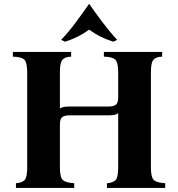

<svg xmlns="http://www.w3.org/2000/svg" viewBox="-20 -919 871 939"><path d="M58 0V-23Q87 -25 100 -38Q113 -51 113 -100V-565Q113 -614 98.5 -627.5Q84 -641 43 -642V-665H328V-642Q299 -641 286 -627.5Q273 -614 273 -565V-388Q281 -394 292.5 -396Q304 -398 320 -398H509Q536 -398 547 -407Q558 -416 558 -443V-565Q558 -614 543.5 -627.5Q529 -641 488 -642V-665H773V-642Q744 -641 731 -627.5Q718 -614 718 -565V-100Q718 -51 733 -38Q748 -25 788 -23V0H503V-23Q532 -25 545 -38Q558 -51 558 -100V-366Q550 -359 538 -357Q526 -355 511 -355H322Q295 -355 284 -346Q273 -337 273 -311V-100Q273 -51 288 -38Q303 -25 343 -23V0ZM534 -715Q467 -736 416 -774Q365 -736 298 -715L279 -724Q317 -764 351 -810Q385 -856 415 -899H417Q447 -856 481.5 -810Q516 -764 553 -724Z"/></svg>

Font: Bona Nova
Style: Bold
Weight: 700
Designer: Mateusz Machalski
Foundry: Capitalics
Version: Version 4.001; ttfautohint (v1.8.3)